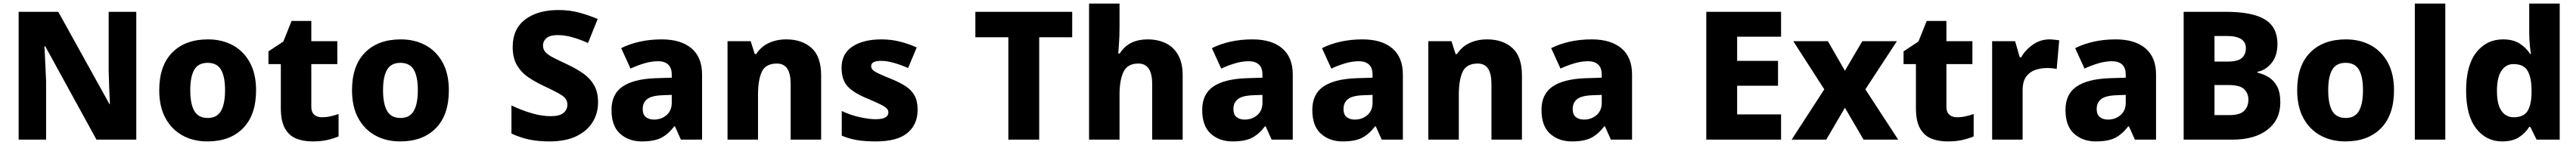

<svg xmlns="http://www.w3.org/2000/svg" viewBox="-20 -780 14366 810"><path d="M740 0H518L232 -522H228Q230 -479 232.5 -426.5Q235 -374 237 -329V0H84V-714H305L590 -199H593Q591 -241 589 -290.5Q587 -340 586 -384V-714H740Z M1408 -276Q1408 -138 1335.5 -64Q1263 10 1137 10Q1058 10 997.5 -23.5Q937 -57 902.5 -120.5Q868 -184 868 -276Q868 -413 940.5 -486.5Q1013 -560 1140 -560Q1218 -560 1278.5 -527Q1339 -494 1373.5 -430.5Q1408 -367 1408 -276ZM1041 -276Q1041 -200 1063.5 -160.5Q1086 -121 1139 -121Q1190 -121 1212.5 -160.5Q1235 -200 1235 -276Q1235 -352 1212.5 -390.5Q1190 -429 1138 -429Q1086 -429 1063.5 -390.5Q1041 -352 1041 -276Z M1775 -125Q1800 -125 1822 -130Q1844 -135 1868 -143V-18Q1840 -6 1805 2Q1770 10 1722 10Q1670 10 1630.5 -6.5Q1591 -23 1568.5 -63.5Q1546 -104 1546 -177V-422H1477V-493L1560 -548L1606 -663H1716V-550H1861V-422H1716V-183Q1716 -154 1732 -139.5Q1748 -125 1775 -125Z M2483 -276Q2483 -138 2410.5 -64Q2338 10 2212 10Q2133 10 2072.5 -23.5Q2012 -57 1977.5 -120.5Q1943 -184 1943 -276Q1943 -413 2015.5 -486.5Q2088 -560 2215 -560Q2293 -560 2353.5 -527Q2414 -494 2448.5 -430.5Q2483 -367 2483 -276ZM2116 -276Q2116 -200 2138.5 -160.5Q2161 -121 2214 -121Q2265 -121 2287.5 -160.5Q2310 -200 2310 -276Q2310 -352 2287.5 -390.5Q2265 -429 2213 -429Q2161 -429 2138.5 -390.5Q2116 -352 2116 -276Z M3315 -208Q3315 -147 3284.5 -97.5Q3254 -48 3194 -19Q3134 10 3043 10Q2979 10 2929 -1Q2879 -12 2832 -34V-191Q2886 -165 2943 -148Q3000 -131 3051 -131Q3100 -131 3122 -149Q3144 -167 3144 -196Q3144 -229 3109.5 -250Q3075 -271 3010 -301Q2967 -321 2927.5 -347.5Q2888 -374 2863.5 -414.5Q2839 -455 2839 -518Q2839 -618 2908.5 -671Q2978 -724 3094 -724Q3157 -724 3210 -709.5Q3263 -695 3313 -674L3259 -540Q3211 -561 3169.5 -572.5Q3128 -584 3089 -584Q3048 -584 3028 -567.5Q3008 -551 3008 -525Q3008 -504 3022 -488.5Q3036 -473 3066.5 -457.5Q3097 -442 3146 -419Q3199 -394 3236.5 -366.5Q3274 -339 3294.5 -301Q3315 -263 3315 -208Z M3670 -560Q3777 -560 3836 -510Q3895 -460 3895 -364V0H3777L3744 -74H3740Q3705 -29 3666 -9.5Q3627 10 3559 10Q3486 10 3438 -33Q3390 -76 3390 -166Q3390 -254 3451 -296Q3512 -338 3632 -343L3726 -346V-362Q3726 -402 3705.5 -420Q3685 -438 3650 -438Q3613 -438 3574 -426.5Q3535 -415 3496 -397L3444 -511Q3489 -534 3546.5 -547Q3604 -560 3670 -560ZM3675 -248Q3613 -246 3588.5 -226Q3564 -206 3564 -171Q3564 -140 3581.5 -126Q3599 -112 3627 -112Q3668 -112 3697 -137Q3726 -162 3726 -206V-250Z M4365 -560Q4452 -560 4505.5 -512Q4559 -464 4559 -358V0H4389V-311Q4389 -367 4370.5 -396Q4352 -425 4312 -425Q4250 -425 4228.5 -379.5Q4207 -334 4207 -250V0H4037V-550H4166L4189 -478H4197Q4223 -519 4266.5 -539.5Q4310 -560 4365 -560Z M5097 -166Q5097 -85 5040.5 -37.5Q4984 10 4864 10Q4805 10 4761.5 3Q4718 -4 4674 -22V-160Q4722 -137 4774.5 -125.5Q4827 -114 4862 -114Q4900 -114 4917 -124Q4934 -134 4934 -152Q4934 -164 4925 -174Q4916 -184 4890.5 -196.5Q4865 -209 4816 -230Q4742 -260 4707.5 -296.5Q4673 -333 4673 -402Q4673 -480 4733.5 -520Q4794 -560 4895 -560Q4947 -560 4994.5 -548.5Q5042 -537 5092 -515L5044 -400Q5003 -418 4964 -429Q4925 -440 4894 -440Q4838 -440 4838 -411Q4838 -399 4846.5 -390Q4855 -381 4879 -369.5Q4903 -358 4950 -339Q4997 -320 5030 -298.5Q5063 -277 5080 -246Q5097 -215 5097 -166Z M5775 0H5603V-572H5419V-714H5959V-572H5775Z M6223 -629Q6223 -578 6220 -538.5Q6217 -499 6216 -481H6224Q6251 -523 6290 -541.5Q6329 -560 6379 -560Q6436 -560 6480 -539Q6524 -518 6549.5 -473.5Q6575 -429 6575 -358V0H6405V-311Q6405 -425 6328 -425Q6268 -425 6245.5 -379.5Q6223 -334 6223 -250V0H6053V-760H6223Z M6964 -560Q7071 -560 7130 -510Q7189 -460 7189 -364V0H7071L7038 -74H7034Q6999 -29 6960 -9.5Q6921 10 6853 10Q6780 10 6732 -33Q6684 -76 6684 -166Q6684 -254 6745 -296Q6806 -338 6926 -343L7020 -346V-362Q7020 -402 6999.5 -420Q6979 -438 6944 -438Q6907 -438 6868 -426.5Q6829 -415 6790 -397L6738 -511Q6783 -534 6840.5 -547Q6898 -560 6964 -560ZM6969 -248Q6907 -246 6882.5 -226Q6858 -206 6858 -171Q6858 -140 6875.5 -126Q6893 -112 6921 -112Q6962 -112 6991 -137Q7020 -162 7020 -206V-250Z M7578 -560Q7685 -560 7744 -510Q7803 -460 7803 -364V0H7685L7652 -74H7648Q7613 -29 7574 -9.5Q7535 10 7467 10Q7394 10 7346 -33Q7298 -76 7298 -166Q7298 -254 7359 -296Q7420 -338 7540 -343L7634 -346V-362Q7634 -402 7613.5 -420Q7593 -438 7558 -438Q7521 -438 7482 -426.5Q7443 -415 7404 -397L7352 -511Q7397 -534 7454.5 -547Q7512 -560 7578 -560ZM7583 -248Q7521 -246 7496.5 -226Q7472 -206 7472 -171Q7472 -140 7489.5 -126Q7507 -112 7535 -112Q7576 -112 7605 -137Q7634 -162 7634 -206V-250Z M8273 -560Q8360 -560 8413.5 -512Q8467 -464 8467 -358V0H8297V-311Q8297 -367 8278.5 -396Q8260 -425 8220 -425Q8158 -425 8136.5 -379.5Q8115 -334 8115 -250V0H7945V-550H8074L8097 -478H8105Q8131 -519 8174.5 -539.5Q8218 -560 8273 -560Z M8856 -560Q8963 -560 9022 -510Q9081 -460 9081 -364V0H8963L8930 -74H8926Q8891 -29 8852 -9.5Q8813 10 8745 10Q8672 10 8624 -33Q8576 -76 8576 -166Q8576 -254 8637 -296Q8698 -338 8818 -343L8912 -346V-362Q8912 -402 8891.5 -420Q8871 -438 8836 -438Q8799 -438 8760 -426.5Q8721 -415 8682 -397L8630 -511Q8675 -534 8732.5 -547Q8790 -560 8856 -560ZM8861 -248Q8799 -246 8774.5 -226Q8750 -206 8750 -171Q8750 -140 8767.5 -126Q8785 -112 8813 -112Q8854 -112 8883 -137Q8912 -162 8912 -206V-250Z M9912 0H9495V-714H9912V-575H9667V-440H9895V-301H9667V-141H9912Z M10153 -281 9980 -550H10173L10268 -385L10365 -550H10558L10382 -281L10565 0H10372L10268 -178L10164 0H9971Z M10893 -125Q10918 -125 10940 -130Q10962 -135 10986 -143V-18Q10958 -6 10923 2Q10888 10 10840 10Q10788 10 10748.5 -6.5Q10709 -23 10686.5 -63.5Q10664 -104 10664 -177V-422H10595V-493L10678 -548L10724 -663H10834V-550H10979V-422H10834V-183Q10834 -154 10850 -139.5Q10866 -125 10893 -125Z M11409 -560Q11422 -560 11438 -558Q11454 -556 11463 -555L11449 -395Q11440 -397 11426 -398.5Q11412 -400 11394 -400Q11363 -400 11331.5 -390Q11300 -380 11279.5 -353Q11259 -326 11259 -275V0H11089V-550H11217L11243 -460H11251Q11274 -501 11316 -530.5Q11358 -560 11409 -560Z M11778 -560Q11885 -560 11944 -510Q12003 -460 12003 -364V0H11885L11852 -74H11848Q11813 -29 11774 -9.5Q11735 10 11667 10Q11594 10 11546 -33Q11498 -76 11498 -166Q11498 -254 11559 -296Q11620 -338 11740 -343L11834 -346V-362Q11834 -402 11813.5 -420Q11793 -438 11758 -438Q11721 -438 11682 -426.5Q11643 -415 11604 -397L11552 -511Q11597 -534 11654.5 -547Q11712 -560 11778 -560ZM11783 -248Q11721 -246 11696.5 -226Q11672 -206 11672 -171Q11672 -140 11689.5 -126Q11707 -112 11735 -112Q11776 -112 11805 -137Q11834 -162 11834 -206V-250Z M12392 -714Q12541 -714 12610.5 -671Q12680 -628 12680 -535Q12680 -469 12647.5 -428.5Q12615 -388 12569 -379V-374Q12601 -367 12630 -349.5Q12659 -332 12677.5 -298.5Q12696 -265 12696 -208Q12696 -111 12624.5 -55.5Q12553 0 12429 0H12157V-714ZM12402 -436Q12459 -436 12481.5 -456Q12504 -476 12504 -511Q12504 -579 12396 -579H12329V-436ZM12329 -305V-137H12412Q12471 -137 12494.5 -161Q12518 -185 12518 -224Q12518 -258 12494.5 -281.5Q12471 -305 12408 -305Z M13330 -276Q13330 -138 13257.5 -64Q13185 10 13059 10Q12980 10 12919.5 -23.5Q12859 -57 12824.5 -120.5Q12790 -184 12790 -276Q12790 -413 12862.5 -486.5Q12935 -560 13062 -560Q13140 -560 13200.5 -527Q13261 -494 13295.5 -430.5Q13330 -367 13330 -276ZM12963 -276Q12963 -200 12985.5 -160.5Q13008 -121 13061 -121Q13112 -121 13134.5 -160.5Q13157 -200 13157 -276Q13157 -352 13134.5 -390.5Q13112 -429 13060 -429Q13008 -429 12985.5 -390.5Q12963 -352 12963 -276Z M13616 0H13446V-760H13616Z M13933 10Q13844 10 13788 -62.5Q13732 -135 13732 -274Q13732 -415 13789 -487.5Q13846 -560 13938 -560Q13995 -560 14031 -536.5Q14067 -513 14089 -479H14094Q14090 -497 14087 -531Q14084 -565 14084 -599V-760H14254V0H14125L14090 -71H14084Q14063 -37 14027 -13.5Q13991 10 13933 10ZM13998 -125Q14051 -125 14073 -157.5Q14095 -190 14097 -257V-273Q14097 -345 14075.5 -383.5Q14054 -422 13996 -422Q13954 -422 13929 -384.5Q13904 -347 13904 -272Q13904 -197 13929 -161Q13954 -125 13998 -125Z"/></svg>

Font: Noto Sans Thaana ExtraBold
Style: Regular
Weight: 800
Designer: David Williams
Foundry: Google Inc.
Version: Version 3.001; ttfautohint (v1.8.4.7-5d5b)